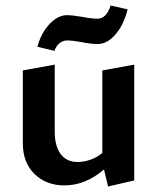

<svg xmlns="http://www.w3.org/2000/svg" viewBox="-20 -667 571 698"><path d="M178 -482 116 -497Q129 -546 159.5 -579Q190 -612 225 -612Q239 -612 277 -606Q312 -599 335 -599Q351 -599 363 -611.5Q375 -624 382 -647L444 -633Q430 -577 400 -542Q370 -507 335 -507Q309 -507 276 -514Q242 -520 225 -520Q209 -520 196.5 -510Q184 -500 178 -482ZM468 -432V-11L373 11L358 -51Q291 7 214 7Q148 7 105.5 -34.5Q63 -76 63 -146V-411L179 -432V-188Q179 -136 200.5 -107Q222 -78 263 -78Q285 -78 309 -86.5Q333 -95 352 -111V-411Z"/></svg>

Font: Ysabeau Infant
Style: Bold
Weight: 700
Designer: Christian Thalmann (Catharsis Fonts)
Version: Version 0.003